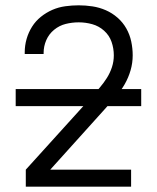

<svg xmlns="http://www.w3.org/2000/svg" viewBox="-20 -702 590 722"><path d="M77 0V-64L326 -339Q341 -356 355.5 -373Q370 -390 382 -409Q394 -428 401 -449.5Q408 -471 408 -494Q408 -520 399.5 -544.5Q391 -569 371.5 -586.5Q352 -604 327 -611Q302 -618 276 -618Q251 -618 227 -612Q203 -606 183.5 -590Q164 -574 154 -551Q144 -528 144 -503V-499H73V-505Q73 -531 80 -555.5Q87 -580 100.5 -601.5Q114 -623 134 -639Q154 -655 177 -665Q200 -675 225.5 -678.5Q251 -682 276 -682Q302 -682 328 -678Q354 -674 378 -663.5Q402 -653 422 -635.5Q442 -618 455 -595Q468 -572 473.5 -546Q479 -520 479 -494Q479 -465 471 -437.5Q463 -410 449 -385.5Q435 -361 416 -339Q397 -317 378 -296L169 -64H473V0ZM511 -303H39V-367H511Z"/></svg>

Font: Lode Term
Style: Regular
Weight: 400
Monospace: yes
Designer: Belleve Invis
Foundry: Belleve Invis
Version: Version 29.2.0